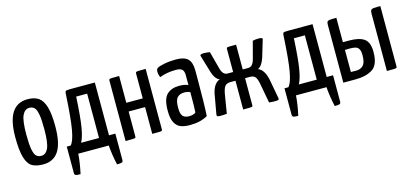

<svg xmlns="http://www.w3.org/2000/svg" viewBox="-59 -921 3189 1489"><g transform="rotate(-15 1536.0 -176.0)"><path d="M27 0ZM194 -510Q249 -510 282 -487.5Q315 -465 332 -408.5Q349 -352 349 -252Q349 -116 307.5 -53Q266 10 184 10Q128 10 95 -9Q62 -28 44.5 -84.5Q27 -141 27 -250Q27 -510 194 -510ZM186 -58Q222 -58 241.5 -100Q261 -142 261 -252Q261 -330 253.5 -371Q246 -412 231 -427Q216 -442 191 -442Q154 -442 134.5 -400Q115 -358 115 -248Q115 -168 123 -127Q131 -86 146 -72Q161 -58 186 -58Z M735 158Q716 73 711 0H466Q461 73 442 158Q413 158 403.5 154Q394 150 394 135V-76H425Q450 -101 466 -188.5Q482 -276 493 -476Q494 -488 496.5 -492.5Q499 -497 507.5 -498.5Q516 -500 538 -500H733V-76H784V135Q784 150 774.5 154Q765 158 735 158ZM509 -76H653V-432H565Q556 -268 543 -190.5Q530 -113 509 -76Z M1060 0V-215H928V-16Q928 -7 924.5 -4Q921 -1 901 -0.5Q881 0 846 0V-484Q846 -493 849.5 -496Q853 -499 873 -499.5Q893 -500 928 -500V-285H1060V-484Q1060 -493 1064 -496Q1068 -499 1087.5 -499.5Q1107 -500 1141 -500V-16Q1141 -7 1138 -4Q1135 -1 1115 -0.5Q1095 0 1060 0Z M1222 0ZM1504 -24Q1448 10 1360 10Q1318 10 1288.5 -1Q1259 -12 1240.5 -45Q1222 -78 1222 -142Q1222 -237 1258.5 -271.5Q1295 -306 1356 -306Q1403 -306 1429 -293V-372Q1429 -406 1414 -419Q1399 -432 1367 -432Q1290 -432 1234 -409Q1223 -430 1223 -456Q1223 -476 1234 -483Q1249 -493 1292 -501.5Q1335 -510 1387 -510Q1452 -510 1481 -482Q1510 -454 1510 -388V-335Q1510 -115 1504 -24ZM1382 -246Q1346 -246 1326 -225Q1306 -204 1306 -144Q1306 -93 1322.5 -75.5Q1339 -58 1373 -58Q1408 -58 1426 -74Q1429 -108 1429 -236Q1410 -246 1382 -246Z M2048 -501Q2078 -501 2078 -490Q2078 -485 2076 -482L2036 -349Q2016 -288 1982 -273Q2036 -252 2052 -151L2077 -15Q2079 -5 2073 -1.5Q2067 2 2047 2Q2024 2 1998 -1L1972 -142Q1964 -193 1950.5 -212Q1937 -231 1907 -231H1867V-14Q1867 -6 1863.5 -3.5Q1860 -1 1841 -0.5Q1822 0 1790 0V-231H1749Q1718 -231 1704 -212Q1690 -193 1682 -142L1659 -1Q1632 2 1609 2Q1590 2 1584 -1.5Q1578 -5 1579 -15L1603 -150Q1617 -253 1675 -273Q1640 -286 1621 -345L1580 -482Q1578 -488 1578 -490Q1578 -501 1609 -501Q1633 -501 1656 -496L1693 -357Q1707 -301 1745 -301H1790V-486Q1790 -494 1793.5 -496.5Q1797 -499 1816 -499.5Q1835 -500 1867 -500V-301H1912Q1949 -301 1964 -360L2000 -496Q2022 -501 2048 -501Z M2483 158Q2464 73 2459 0H2214Q2209 73 2190 158Q2161 158 2151.5 154Q2142 150 2142 135V-76H2173Q2198 -101 2214 -188.5Q2230 -276 2241 -476Q2242 -488 2244.5 -492.5Q2247 -497 2255.5 -498.5Q2264 -500 2286 -500H2481V-76H2532V135Q2532 150 2522.5 154Q2513 158 2483 158ZM2257 -76H2401V-432H2313Q2304 -268 2291 -190.5Q2278 -113 2257 -76Z M2594 0ZM2882 -170Q2882 -68 2830.5 -34Q2779 0 2691 0H2594V-464Q2594 -482 2598.5 -489Q2603 -496 2618 -498Q2633 -500 2672 -500V-304H2724Q2804 -304 2843 -275.5Q2882 -247 2882 -170ZM2713 -64Q2751 -64 2772 -86.5Q2793 -109 2793 -167Q2793 -201 2783.5 -217Q2774 -233 2757.5 -238Q2741 -243 2712 -243L2672 -242V-65ZM2944 0V-463Q2944 -482 2950.5 -489.5Q2957 -497 2972 -498.5Q2987 -500 3025 -500V-16Q3025 -7 3021.5 -4Q3018 -1 2998 -0.5Q2978 0 2944 0Z"/></g></svg>

Font: Yanone Kaffeesatz
Style: Regular
Weight: 400
Designer: Yanone (Cyrillic: Daniel Pouzeot & Huerta Tipografica)
Foundry: Yanone
Version: Version 1.100;PS 001.100;hotconv 1.0.70;makeotf.lib2.5.58329